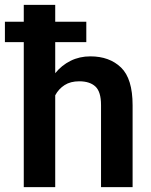

<svg xmlns="http://www.w3.org/2000/svg" viewBox="-28 -770 621 790"><path d="M327.1 -680.7V-596.7H199.2V-468.8Q225.6 -501.5 262.5 -519.8Q299.3 -538.1 343.8 -538.1Q422.4 -538.1 470 -492.2Q517.6 -446.3 517.6 -336.9V0H387.7V-337.9Q387.7 -392.6 364.5 -414.1Q341.3 -435.5 297.9 -435.5Q262.2 -435.5 237.8 -419.9Q213.4 -404.3 199.2 -377.9V0H69.8V-596.7H-7.8V-680.7H69.8V-750H199.2V-680.7Z"/></svg>

Font: Vazirmatn FD SemiBold
Style: Regular
Weight: 600
Designer: Saber Rastikerdar
Foundry: Saber Rastikerdar
Version: Version 33.001